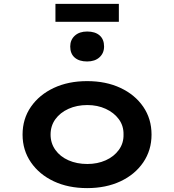

<svg xmlns="http://www.w3.org/2000/svg" viewBox="-20 -957 896 987"><path d="M428 10Q331 10 256.5 -25Q182 -60 139 -122.5Q96 -185 96 -265Q96 -346 139 -408Q182 -470 256.5 -505Q331 -540 428 -540Q525 -540 599.5 -505Q674 -470 716.5 -408Q759 -346 759 -265Q759 -185 716.5 -122.5Q674 -60 599.5 -25Q525 10 428 10ZM429 -114Q481 -114 523.5 -133Q566 -152 591 -186.5Q616 -221 615 -265Q616 -310 591 -344Q566 -378 523.5 -397.5Q481 -417 429 -417Q375 -417 332 -397.5Q289 -378 264.5 -344Q240 -310 240 -265Q240 -221 264.5 -186.5Q289 -152 332 -133Q375 -114 429 -114ZM428 -641Q387 -641 364 -661Q341 -681 341 -718Q341 -752 364.5 -773.5Q388 -795 428 -795Q469 -795 492 -775Q515 -755 515 -718Q515 -684 491.5 -662.5Q468 -641 428 -641ZM265 -845V-937H591V-845Z"/></svg>

Font: Lexend Mega SemiBold
Style: Regular
Weight: 600
Designer: Bonnie Shaver-Troup, Thomas Jockin
Foundry: Lexend
Version: Version 1.007